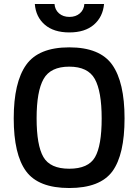

<svg xmlns="http://www.w3.org/2000/svg" viewBox="-20 -934 696 965"><path d="M198 -145Q232 -86 328 -86Q424 -86 457.5 -144Q491 -202 491 -338.5Q491 -475 456.5 -537Q422 -599 328 -599Q234 -599 199 -537Q164 -475 164 -339.5Q164 -204 198 -145ZM545 -73Q483 11 328 11Q173 11 111 -73.5Q49 -158 49 -339Q49 -520 111.5 -608Q174 -696 328 -696Q482 -696 544 -608.5Q606 -521 606 -339Q606 -157 545 -73ZM254 -914Q256 -885 276.5 -867Q297 -849 329 -849Q361 -849 381.5 -867Q402 -885 404 -914H503Q497 -849 452 -810Q407 -771 328.5 -771Q250 -771 205 -810Q160 -849 155 -914Z"/></svg>

Font: Titillium Web[RUS by Daymarius]
Style: Regular
Weight: 600
Designer: Cyrillization by Daymarius
Foundry: Cyrillization by Daymarius
Version: Version 1.002 September 11, 2018